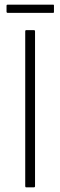

<svg xmlns="http://www.w3.org/2000/svg" viewBox="-20 -802 257 822"><path d="M130 -5Q130 0 125 0H92Q88 0 88 -5V-668Q88 -673 92 -673H125Q130 -673 130 -668ZM211 -751Q211 -749 210.5 -748Q210 -747 207 -747H13Q10 -747 9 -748.5Q8 -750 8 -751V-778Q8 -780 9 -781Q10 -782 13 -782H207Q210 -782 210.5 -781.5Q211 -781 211 -778Z"/></svg>

Font: Glory Thin ExtraLight
Style: Regular
Weight: 250
Version: Version 1.011